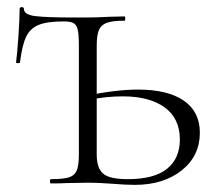

<svg xmlns="http://www.w3.org/2000/svg" viewBox="-20 -514 618 538"><path d="M159 -454Q113 -454 89 -444.5Q65 -435 53.5 -411.5Q42 -388 36 -339Q36 -337 30.5 -337Q25 -337 25 -339Q28 -361 31.5 -411Q35 -461 35 -489Q35 -494 41 -494Q47 -494 47 -489Q47 -473 78 -469Q109 -465 184 -465H226Q249 -465 287 -467L329 -468Q331 -468 331 -462Q331 -456 329 -456Q295 -456 279 -450Q263 -444 257 -429.5Q251 -415 251 -385V-81Q251 -43 269 -27.5Q287 -12 338 -12Q412 -12 448 -41Q484 -70 484 -123Q484 -182 441.5 -213Q399 -244 324 -244Q276 -244 229 -234L223 -246Q306 -263 367 -263Q450 -263 495 -232Q540 -201 540 -142Q540 -77 489 -36.5Q438 4 358 4Q331 4 296 1Q282 0 264 -1Q246 -2 225 -2L167 -1Q151 0 123 0Q120 0 120 -6Q120 -12 123 -12Q157 -12 173 -17Q189 -22 195 -36.5Q201 -51 201 -81V-387Q201 -416 198 -430Q195 -444 186.5 -449Q178 -454 159 -454Z"/></svg>

Font: Cormorant Unicase Light
Style: Regular
Weight: 300
Designer: Christian Thalmann (Catharsis Fonts)
Foundry: Catharsis Fonts
Version: Version 4.000